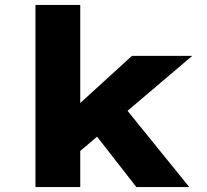

<svg xmlns="http://www.w3.org/2000/svg" viewBox="-20 -760 839 780"><path d="M298 -140 221 -264 516 -533H761ZM124 0V-740H306V0ZM534 0 322 -272 451 -368 749 0Z"/></svg>

Font: Lexend Exa ExtraBold
Style: Regular
Weight: 800
Designer: Bonnie Shaver-Troup, Thomas Jockin
Foundry: Lexend
Version: Version 1.007